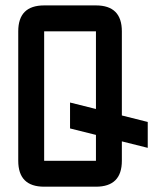

<svg xmlns="http://www.w3.org/2000/svg" viewBox="-20 -704 626 724"><path d="M341.8 0H146.5Q48.8 0 48.8 -97.7V-585.9Q48.8 -683.6 146.5 -683.6H341.8Q439.5 -683.6 439.5 -585.9V-268.6L537.1 -244.1V-146.5L439.5 -170.9V-97.7Q439.5 0 341.8 0ZM341.8 -97.7V-195.3L244.1 -219.7V-317.4L341.8 -293V-585.9H146.5V-97.7Z"/></svg>

Font: BabelStone Runic Beorhtnoth
Style: Regular
Weight: 400
Designer: Andrew West
Foundry: BabelStone
Version: Version 7.004;November 9, 2023